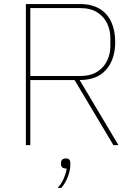

<svg xmlns="http://www.w3.org/2000/svg" viewBox="-20 -718 670 950"><path d="M130 -322V0H108V-698H376Q433 -698 472 -675Q511 -652 530.5 -609.5Q550 -567 550 -510Q550 -425 505.5 -373.5Q461 -322 374 -322L566 0H541L349 -322ZM130 -342H376Q428 -342 461 -363Q494 -384 510 -417.5Q526 -451 526 -489V-531Q526 -569 510 -602.5Q494 -636 461 -657Q428 -678 376 -678H130ZM306 66Q318 66 323 72Q328 78 328 88V99Q328 124 315.5 157Q303 190 283 212H265Q287 188 297.5 160Q308 132 310 116Q294 116 288 110Q282 104 282 96V88Q282 78 287.5 72Q293 66 306 66Z"/></svg>

Font: IBM Plex Sans Thin
Style: Regular
Weight: 250
Designer: Mike Abbink, Paul van der Laan, Pieter van Rosmalen
Foundry: Bold Monday
Version: Version 3.201